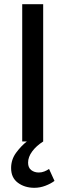

<svg xmlns="http://www.w3.org/2000/svg" viewBox="-20 -675 313 916"><path d="M144 221Q98 221 65.5 197Q33 173 33 127Q33 86 57 53.5Q81 21 108 0H86V-655H186V0Q153 21 133.5 47.5Q114 74 114 101Q114 125 129 136.5Q144 148 165 148Q179 148 191.5 143Q204 138 214 131L240 188Q223 201 197 211Q171 221 144 221Z"/></svg>

Font: Source Sans 3 ExtraLight Medium
Style: Regular
Weight: 500
Version: Version 3.052;hotconv 1.1.0;makeotfexe 2.6.0